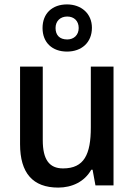

<svg xmlns="http://www.w3.org/2000/svg" viewBox="-20 -841 609 871"><path d="M284 -607C350 -607 397 -648 397 -715C397 -780 348 -821 284 -821C217 -821 173 -780 173 -714C173 -648 217 -607 284 -607ZM285 -662C250 -662 232 -682 232 -714C232 -746 254 -766 285 -766C316 -766 337 -746 337 -714C337 -682 315 -662 285 -662ZM495 -539H392V-263C392 -141 362 -77 266 -77C203 -77 174 -118 174 -205V-539H71V-187C71 -56 129 10 244 10C306 10 363 -16 394 -71H400L413 0H495Z"/></svg>

Font: Noto Sans Khmer UI SemiCondensed Medium
Style: Regular
Weight: 500
Width: 4
Designer: Danh Hong and the Monotype Design Team
Foundry: Monotype Imaging Inc.
Version: Version 2.002